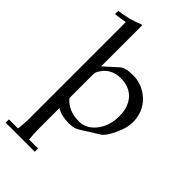

<svg xmlns="http://www.w3.org/2000/svg" viewBox="-295 -786 1139 1139"><g transform="rotate(45 274.5 -216.0)"><path d="M539.4 -259.4Q539.4 -213.7 510.9 -153.1Q482.3 -91.4 457.1 -75.4L344 -4.6Q317.7 12.6 276.6 12.6Q210.3 12.6 171.4 -12.6V172.6Q171.4 185.1 172.6 203.4Q173.7 221.7 176 246.9H251.4V274.3H6.9V246.9H83.4Q85.7 221.7 87.4 203.4Q89.1 185.1 89.1 172.6V-651.4Q51.4 -643.4 10.3 -640V-667.4Q91.4 -675.4 163.4 -707.4L171.4 -705.1V-363.4H172.6L251.4 -434.3Q275.4 -459.4 341.7 -459.4Q421.7 -459.4 481.1 -403.4Q539.4 -347.4 539.4 -259.4ZM457.1 -228.6Q457.1 -302.9 419.4 -347.4Q378.3 -395.4 304 -395.4Q217.1 -395.4 177.1 -320Q171.4 -309.7 171.4 -293.7V-96Q220.6 -37.7 308.6 -37.7Q369.1 -37.7 412.6 -91.4Q457.1 -147.4 457.1 -228.6Z"/></g></svg>

Font: t
Style: Regular
Weight: 400
Designer: Takis Katsoulidis and George D. Matthiopoulos
Foundry: Takis Katsoulidis and George D. Matthiopoulos
Version: Version 1.0 ; ttfautohint (v1.8.1)